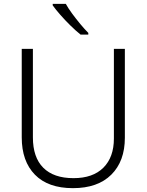

<svg xmlns="http://www.w3.org/2000/svg" viewBox="-20 -1034 762 998"><path d="M629 -318Q629 -196 558.5 -126Q488 -56 359 -56Q230 -56 161.5 -126Q93 -196 93 -320V-780H151V-320Q151 -216 205 -162Q259 -108 362 -108Q463 -108 517.5 -162.5Q572 -217 572 -314V-780H629ZM322 -1014Q334 -992 354.5 -964Q375 -936 397.5 -909Q420 -882 439 -863V-854H399Q374 -874 346 -901.5Q318 -929 293.5 -957Q269 -985 254 -1006V-1014Z"/></svg>

Font: Noto Sans Malayalam UI Light
Style: Regular
Weight: 300
Designer: Jelle Bosma - Monotype Design Team
Foundry: Monotype Imaging Inc.
Version: Version 2.104; ttfautohint (v1.8.4.7-5d5b)